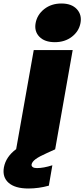

<svg xmlns="http://www.w3.org/2000/svg" viewBox="-92 -849 480 1093"><path d="M0 0 100.1 -564H321.8L222.2 0V1L175.8 22Q130.9 42 110.8 56.9Q90.8 71.8 87.9 86.9Q86.4 96.2 94.2 102.1Q102.1 107.9 118.2 107.9Q155.8 107.9 206.1 91.8L186 208Q127.9 224.1 69.8 224.1Q-5.9 224.1 -42.7 191.9Q-79.6 159.7 -69.8 104Q-58.6 43.5 0 0ZM220.2 -608.9Q162.1 -608.9 132.1 -639.9Q102.1 -670.9 110.8 -717.8Q119.6 -765.6 159.9 -797.4Q200.2 -829.1 257.8 -829.1Q315.4 -829.1 345.2 -797.1Q375 -765.1 366.2 -717.8Q357.4 -670.9 317.4 -639.9Q277.3 -608.9 220.2 -608.9Z"/></svg>

Font: SVN-Poppins Black
Style: Italic
Weight: 900
Italic angle: -10°
Designer: Ninad Kale (Devanagari), Jonny Pinhorn (Latin)
Foundry: Indian Type Foundry
Version: Version 3.002 2017